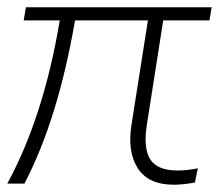

<svg xmlns="http://www.w3.org/2000/svg" viewBox="-27 -504 607 527"><path d="M450 3Q380 3 351 -42.5Q322 -88 334 -162L379 -448H179Q155 -310 120.5 -199Q86 -88 40 0H-7Q93 -184 137 -448H38L44 -484H554L548 -448H421L376 -161Q366 -97 385.5 -66.5Q405 -36 461 -36Q485 -36 516 -42L508 -3Q475 3 450 3Z"/></svg>

Font: Nunito Sans ExtraLight
Style: Italic
Weight: 200
Italic angle: -9°
Designer: Vernon Adams
Foundry: Vernon Adams
Version: Version 3.006; ttfautohint (v1.8.3)